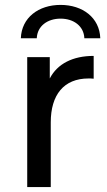

<svg xmlns="http://www.w3.org/2000/svg" viewBox="-20 -763 435 783"><path d="M91 0H187V-264C187 -376 240 -443 341 -443C347 -443 355 -443 362 -442V-535C277 -535 214 -503 183 -443V-530H91ZM65 -607H130C132 -657 174 -687 227 -687C280 -687 322 -657 324 -607H389C386 -691 317 -743 227 -743C137 -743 68 -691 65 -607Z"/></svg>

Font: Chess Sans Medium
Style: Regular
Weight: 500
Designer: Wolf Bōese
Foundry: Wolf Bōese
Version: Version 7.223;Glyphs 3.3 (3306)